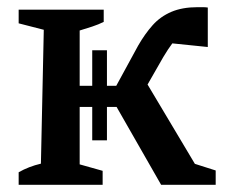

<svg xmlns="http://www.w3.org/2000/svg" viewBox="-20 -515 639 535"><path d="M32 0V-35Q46 -43 61.5 -49Q77 -55 94 -59L102 -432L32 -450V-488H269V-454Q255 -447 237 -441Q219 -435 202 -430V-57L266 -39V0ZM154 -217V-276H326V-217ZM237 -124V-375H278V-124ZM429 0 290 -243 373 -310 537 -35 515 -61 581 -40V0ZM360 -225 286 -243 365 -388Q384 -421 405.5 -445Q427 -469 457.5 -482Q488 -495 531 -495Q538 -495 545 -495Q552 -495 559 -494V-384L442 -396L486 -423Q475 -414 461.5 -396Q448 -378 435 -356Z"/></svg>

Font: Piazzolla 24pt SemiBold
Style: Regular
Weight: 600
Designer: Juan Pablo del Peral
Foundry: Huerta Tipografica
Version: Version 2.005